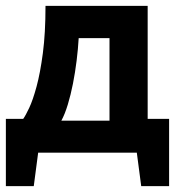

<svg xmlns="http://www.w3.org/2000/svg" viewBox="-22 -520 610 654"><path d="M554 114H459L444 0H108L93 114H-2V-115H57Q65 -126 77.5 -152.5Q90 -179 102.5 -225Q115 -271 124 -339Q133 -407 133 -500H481V-115H554ZM351 -109V-390H246Q244 -354 239 -313.5Q234 -273 226.5 -235Q219 -197 209 -164Q199 -131 187 -109Z"/></svg>

Font: PTSans
Style: Bold
Weight: 700
Designer: A.Korolkova, O.Umpeleva, V.Yefimov
Foundry: ParaType Ltd
Version: Version 2.003W OFL